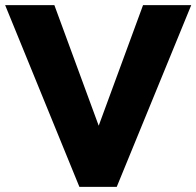

<svg xmlns="http://www.w3.org/2000/svg" viewBox="-38 -725 762 745"><path d="M270 0 -18 -705H173L362 -191H328L517 -705H704L415 0Z"/></svg>

Font: Nunito Sans 10pt SemiCondensed Black
Style: Regular
Weight: 900
Width: 4
Designer: Vernon Adams
Foundry: Vernon Adams
Version: Version 3.101;gftools[0.9.27]